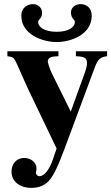

<svg xmlns="http://www.w3.org/2000/svg" viewBox="-20 -711 542 936"><path d="M84 -634C84 -542 189 -506 256 -506C325 -506 427 -542 427 -634C427 -678 395 -691 373 -691C350 -691 326 -676 326 -651C326 -618 345 -619 345 -603C345 -581 318 -556 256 -556C194 -556 166 -581 166 -603C166 -619 185 -617 185 -650C185 -675 163 -691 141 -691C119 -691 84 -678 84 -634ZM502 -461H350V-437C393 -435 404 -428 404 -404C404 -392 402 -381 393 -355L325 -167L233 -353C220 -380 213 -407 213 -411C213 -426 224 -434 249 -436L265 -437V-461H16V-437C38 -434 44 -431 50 -423C59 -411 94 -326 117 -277L256 13L238 66C221 116 196 148 172 148C163 148 155 140 155 131C155 131 155 128 156 125C157 120 158 115 158 111C158 82 132 59 98 59C60 59 36 88 36 126C36 173 76 205 133 205C167 205 196 194 217 172C238 149 259 110 294 16L442 -382C458 -425 471 -433 502 -437Z"/></svg>

Font: XITS
Style: Bold
Weight: 700
Designer: MicroPress Inc., with final additions and corrections provided by Coen Hoffman, Elsevier (retired)
Version: Version 1.107